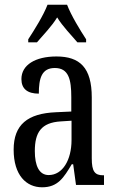

<svg xmlns="http://www.w3.org/2000/svg" viewBox="-20 -786 494 816"><path d="M100 -619V-606H137C165 -639 199 -673 223 -712C247 -673 281 -639 309 -606H346V-619C321 -657 282 -721 265 -766H182C165 -721 125 -657 100 -619ZM159 10C226 10 251 -31 285 -88H291L303 0H422V-41H419C383 -41 370 -57 370 -113V-372C370 -499 319 -546 220 -546C130 -546 71 -510 71 -450C71 -409 96 -388 145 -388C145 -453 157 -497 213 -497C272 -497 283 -448 283 -373V-312L218 -309C97 -304 38 -256 38 -150C38 -41 92 10 159 10ZM187 -42C146 -42 128 -82 128 -144C128 -223 155 -265 238 -270L284 -273V-191C284 -106 246 -42 187 -42Z"/></svg>

Font: Noto Serif Ethiopic XCn
Style: Regular
Weight: 400
Width: 2
Designer: Monotype Design Team
Foundry: Monotype Imaging Inc.
Version: Version 2.102